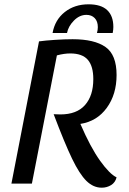

<svg xmlns="http://www.w3.org/2000/svg" viewBox="-20 -852 599 891"><path d="M317 -670Q418 -670 469.5 -634Q521 -598 521 -504Q521 -414 475.5 -351.5Q430 -289 353 -277Q400 -168 444.5 -106Q489 -44 521 -29Q515 -5 495.5 7Q476 19 452 19Q413 19 381 -12.5Q349 -44 314.5 -115.5Q280 -187 229 -322Q244 -321 260 -321Q336 -321 374.5 -364.5Q413 -408 413 -485Q413 -545 387.5 -574.5Q362 -604 306 -604Q278 -604 244 -595L128 0H33L161 -660Q189 -664 235 -667Q281 -670 317 -670ZM434 -726Q434 -753 419.5 -768Q405 -783 381 -783Q349 -783 323 -756.5Q297 -730 291 -699H224Q235 -760 280.5 -796Q326 -832 391 -832Q449 -832 477.5 -805Q506 -778 506 -727Q506 -714 503 -699H430Q434 -713 434 -726Z"/></svg>

Font: Sansita Light Italic
Style: Regular
Weight: 300
Italic angle: -11°
Designer: Pablo Cosgaya
Foundry: Omnibus-Type
Version: Version 1.006